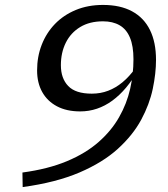

<svg xmlns="http://www.w3.org/2000/svg" viewBox="-20 -734 682 779"><path d="M72 25 71 -34Q175 -48 251.5 -80Q328 -112 380 -157.8Q432 -203.5 463.2 -258.5Q494.5 -313.5 508 -373.2Q521.5 -433 521.5 -493.5Q521.5 -547.5 507.2 -581.5Q493 -615.5 465.2 -631.5Q437.5 -647.5 398 -647.5Q343.5 -647.5 305.2 -624.2Q267 -601 247 -560.8Q227 -520.5 227 -469.5Q227 -416 256.8 -385Q286.5 -354 352.5 -354Q388 -354 418.8 -365.8Q449.5 -377.5 477 -400.2Q504.5 -423 529 -457L541 -451Q518 -410 491.5 -378.5Q465 -347 435.5 -325.5Q406 -304 373.5 -293Q341 -282 305.5 -282Q250 -282 211 -302.8Q172 -323.5 151.2 -360.8Q130.5 -398 130.5 -448.5Q130.5 -504 149.2 -552.2Q168 -600.5 203 -636.8Q238 -673 287.5 -693.5Q337 -714 398 -714Q468 -714 516 -688Q564 -662 588.5 -612.2Q613 -562.5 613 -491Q613 -436.5 599.8 -373.5Q586.5 -310.5 552.8 -248Q519 -185.5 458.2 -130.2Q397.5 -75 302.5 -34.2Q207.5 6.5 72 25Z"/></svg>

Font: Newsreader 7pt
Style: Italic
Weight: 400
Italic angle: -17°
Designer: Hugues Gentile
Foundry: Production Type
Version: Version 1.003